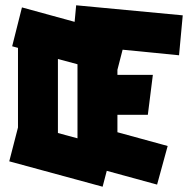

<svg xmlns="http://www.w3.org/2000/svg" viewBox="-20 -662 726 726"><path d="M48 -180V-481L26 -487L63 -634L457 -526L424 -398V-86H402L368 44L15 -52ZM199 -159 273 -139V-419L199 -439ZM574 36 256 -51 273 -115V-482H358L254 -492L268 -642L671 -604L657 -453L424 -476V-379H558L539 -228H424V-162L614 -110Z"/></svg>

Font: Blaka
Style: Regular
Weight: 400
Designer: Mohamed Gaber
Foundry: Kief Type Foundry
Version: Version 1.003; ttfautohint (v1.8.4.7-5d5b)